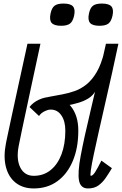

<svg xmlns="http://www.w3.org/2000/svg" viewBox="-20 -1046 686 1080"><path d="M475 14Q433 14 424.5 -30.2Q416 -74.5 434 -170.5Q452 -266.5 489.2 -422.2Q526.5 -578 576 -800H646Q629 -719 609.8 -633Q590.5 -547 571.5 -463.8Q552.5 -380.5 536 -307.2Q519.5 -234 507.5 -177.5Q495.5 -121 491 -89Q486.5 -57 491 -57Q502 -57 515.8 -79Q529.5 -101 550.5 -142.5L609.5 -100Q592.5 -71.5 574.5 -45.2Q556.5 -19 533.2 -2.5Q510 14 475 14ZM199.5 -393.5 146 -444Q168.5 -470 197.8 -483Q227 -496 260.5 -502.2Q294 -508.5 329.8 -515Q365.5 -521.5 400.2 -533.8Q435 -546 466.5 -571.2Q498 -596.5 523.8 -640.2Q549.5 -684 566.5 -754L517 -534.5Q503.5 -509 478 -493Q452.5 -477 420.8 -467.8Q389 -458.5 355.2 -452.2Q321.5 -446 290 -439.2Q258.5 -432.5 234.8 -422Q211 -411.5 199.5 -393.5ZM170 14Q109 14 68.5 -17.8Q28 -49.5 13.2 -107Q-1.5 -164.5 13.5 -240.5Q14.5 -246 22.8 -285.2Q31 -324.5 46.5 -396.2Q62 -468 84.2 -569.8Q106.5 -671.5 134.5 -800H207.5Q174.5 -646.5 148 -523.5Q121.5 -400.5 105.2 -323Q89 -245.5 85.5 -227Q70.5 -150.5 94.2 -103.8Q118 -57 170 -57Q224.5 -57 264.2 -88.8Q304 -120.5 325.8 -177.8Q347.5 -235 347.5 -311Q347.5 -364.5 325.2 -397Q303 -429.5 266 -429.5Q246 -429.5 227.5 -419.8Q209 -410 199.5 -393.5L146 -444Q166 -470 199 -485.2Q232 -500.5 266 -500.5Q336 -500.5 378.2 -448.5Q420.5 -396.5 420.5 -311Q420.5 -214 389.5 -140.5Q358.5 -67 302.5 -26.5Q246.5 14 170 14ZM539.5 -901Q500.5 -901 486.5 -917.2Q472.5 -933.5 480.5 -970.5Q487 -1001.5 503 -1013.8Q519 -1026 553 -1026Q592.5 -1026 606.5 -1010Q620.5 -994 613 -958.5Q606 -926 590 -913.5Q574 -901 539.5 -901ZM323.5 -901Q284.5 -901 270.5 -917.2Q256.5 -933.5 264.5 -970.5Q271 -1001.5 287 -1013.8Q303 -1026 337 -1026Q376.5 -1026 390.5 -1010Q404.5 -994 397 -958.5Q390 -926 374 -913.5Q358 -901 323.5 -901Z"/></svg>

Font: Victor Mono Thin
Style: Italic
Weight: 100
Italic angle: -12°
Monospace: yes
Designer: Rune Bjørnerås
Version: Version 1.561;gftools[0.9.30]